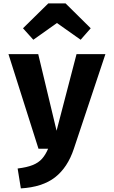

<svg xmlns="http://www.w3.org/2000/svg" viewBox="-20 -856 655 1105"><path d="M586.7 -544.6 405.1 0Q369.2 108.2 296.7 164.6Q224.1 221 100 228.2L81.5 113.8Q135.4 107.2 168.5 93.8Q201.5 80.5 221.8 57.7Q242.1 34.9 256.9 0H201.5L28.7 -544.6H200L305.6 -103.6L420.5 -544.6ZM171.8 -627.2 112.3 -693.3 257.9 -836.4H357.4L502.1 -693.3L444.1 -627.2L307.7 -723.6Z"/></svg>

Font: FiraCode Nerd Font
Style: Bold
Weight: 700
Designer: Carrois Corporate, Edenspiekermann AG, Nikita Prokopov
Foundry: Carrois Corporate, Edenspiekermann AG, Nikita Prokopov
Version: Version 6.002;Nerd Fonts 2.1.0